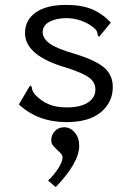

<svg xmlns="http://www.w3.org/2000/svg" viewBox="-20 -488 540 783"><path d="M57 -62 97 -130 103 -139 109 -135Q109 -133 110.5 -126Q112 -119 116 -112Q120 -105 127 -98Q150 -75 179.5 -62.5Q209 -50 253 -50Q307 -50 338 -69.5Q369 -89 369 -123Q369 -152 344 -171Q319 -190 254 -211Q82 -260 82 -353Q82 -406 125.5 -437Q169 -468 250 -468Q312 -468 354.5 -450.5Q397 -433 432 -396L391 -346L384 -338L379 -343Q378 -354 374.5 -361Q371 -368 360 -377Q337 -395 308.5 -404.5Q280 -414 252 -414Q209 -414 181.5 -399Q154 -384 154 -357Q154 -332 182 -311Q210 -290 283 -269Q369 -243 404.5 -212.5Q440 -182 440 -133Q440 -71 391.5 -30.5Q343 10 251 10Q135 10 57 -62ZM176 248Q201 225 218 198Q235 171 235 154Q235 146 230.5 140.5Q226 135 214 124Q201 112 195 104Q189 96 189 84Q189 62 204 46.5Q219 31 242 31Q267 31 285 52.5Q303 74 303 106Q303 176 207 275Z"/></svg>

Font: Vazir Code FD
Style: Code-FD
Weight: 400
Foundry: DejaVu fonts team - Redesigned by Saber Rastikerdar
Version: Version 1.1.2